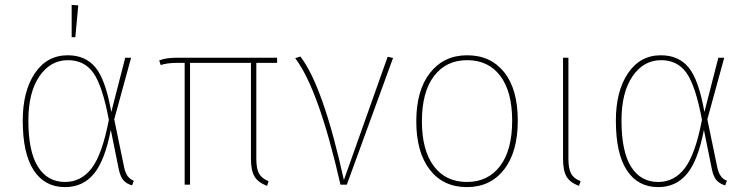

<svg xmlns="http://www.w3.org/2000/svg" viewBox="-20 -755 3059 785"><path d="M273 -735 300 -733 288 -603H273ZM257 -529Q330 -529 371 -478.5Q412 -428 435 -297L492 -519H516L447 -267L488 -69Q497 -27 527 -16L520 3Q499 -3 486 -16.5Q473 -30 466 -61L433 -224Q409 -99 364 -44.5Q319 10 246 10Q163 10 118 -58.5Q73 -127 73 -262Q73 -382 122.5 -455.5Q172 -529 257 -529ZM258 -509Q186 -509 141 -443Q96 -377 96 -262Q96 -136 135 -73.5Q174 -11 246 -11Q312 -11 355 -67.5Q398 -124 425 -265Q399 -404 362 -456.5Q325 -509 258 -509Z M1113 -498H1028V-106Q1028 -65 1039 -45.5Q1050 -26 1078 -14L1072 5Q1035 -9 1020.5 -33.5Q1006 -58 1006 -106V-498H757V0H735V-498H707Q662 -498 637 -489L631 -508Q658 -519 704 -519H1113Z M1208 -524Q1301 -404 1386 -19L1565 -523L1587 -518L1398 0H1372Q1283 -391 1187 -517Z M1890 -529Q1986 -529 2041.5 -459.5Q2097 -390 2097 -262Q2097 -134 2041 -62Q1985 10 1889 10Q1792 10 1737 -61.5Q1682 -133 1682 -259Q1682 -386 1738.5 -457.5Q1795 -529 1890 -529ZM1890 -509Q1804 -509 1754.5 -444Q1705 -379 1705 -259Q1705 -141 1753.5 -76Q1802 -11 1889 -11Q1975 -11 2024.5 -76Q2074 -141 2074 -262Q2074 -380 2025.5 -444.5Q1977 -509 1890 -509Z M2304 -519V-106Q2304 -65 2315 -45Q2326 -25 2354 -14L2347 5Q2310 -9 2296 -33.5Q2282 -58 2282 -106V-519Z M2682 -529Q2755 -529 2796 -478.5Q2837 -428 2860 -297L2917 -519H2941L2872 -267L2913 -69Q2922 -27 2952 -16L2945 3Q2924 -3 2911 -16.5Q2898 -30 2891 -61L2858 -224Q2834 -99 2789 -44.5Q2744 10 2671 10Q2588 10 2543 -58.5Q2498 -127 2498 -262Q2498 -382 2547.5 -455.5Q2597 -529 2682 -529ZM2683 -509Q2611 -509 2566 -443Q2521 -377 2521 -262Q2521 -136 2560 -73.5Q2599 -11 2671 -11Q2737 -11 2780 -67.5Q2823 -124 2850 -265Q2824 -404 2787 -456.5Q2750 -509 2683 -509Z"/></svg>

Font: FiraGO Thin
Style: Regular
Weight: 100
Designer: bBox Type
Foundry: bBox Type GmbH
Version: Version 1.001;PS 001.001;hotconv 1.0.88;makeotf.lib2.5.64775